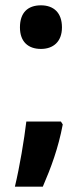

<svg xmlns="http://www.w3.org/2000/svg" viewBox="-20 -638 314 722"><path d="M134 -454C180 -454 213 -481 213 -535C213 -590 182 -618 134 -618C84 -618 55 -590 55 -535C55 -481 86 -454 134 -454ZM209 -181H79C71 -113 54 -11 36 64H141C172 -8 199 -80 216 -170Z"/></svg>

Font: Noto Sans Malayalam UI Condensed
Style: Bold
Weight: 700
Width: 3
Designer: Jelle Bosma - Monotype Design Team
Foundry: Monotype Imaging Inc.
Version: Version 2.104